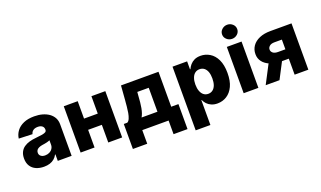

<svg xmlns="http://www.w3.org/2000/svg" viewBox="-91 -1348 3556 2125"><g transform="rotate(-20 1686.5 -285.5)"><path d="M209 9.3Q157.2 9.3 116.7 -8.3Q75.2 -26.4 52.7 -62Q29.3 -97.7 29.3 -151.4Q29.3 -196.3 45.4 -228Q61.5 -259.8 89.4 -278.8Q117.7 -298.3 154.3 -308.6Q189.9 -318.4 232.4 -322.3Q281.2 -327.1 307.1 -331.5Q335.9 -336.9 348.6 -345.2Q361.3 -354 361.3 -370.6V-372.6Q361.3 -399.9 342.8 -414.6Q323.7 -429.7 292 -429.7Q257.3 -429.7 236.3 -414.6Q215.8 -399.9 210 -373.5L49.8 -379.4Q56.2 -428.7 86.4 -468.3Q115.7 -507.3 168.5 -530.3Q219.7 -552.7 293.5 -552.7Q346.7 -552.7 389.6 -540.5Q433.1 -528.3 466.3 -504.9Q499 -481 517.1 -447.8Q534.7 -414.1 534.7 -370.6V0H371.6V-76.2H367.2Q352.5 -47.9 330.1 -29.3Q307.1 -9.8 277.3 -0.5Q246.6 9.3 209 9.3ZM262.2 -104.5Q289.6 -104.5 313 -115.7Q335.9 -127 349.1 -147.5Q362.8 -168 362.8 -193.8V-245.6Q355 -241.7 344.7 -238.8Q342.8 -238.3 334.7 -235.8Q326.7 -233.4 321.8 -232.4Q312.5 -230 296.4 -227.5Q277.8 -224.6 271 -223.6Q247.6 -220.2 229.5 -211.4Q211.9 -203.1 203.1 -190.9Q193.8 -176.8 193.8 -159.7Q193.8 -133.3 213.4 -118.7Q231.9 -104.5 262.2 -104.5Z M745.1 -340.3H1024.9V-208H745.1ZM640.6 -545.4H804.7V0H640.6ZM966.3 -545.4H1129.9V0H966.3Z M1366.7 160.6H1197.8V-133.8H1238.3Q1256.8 -142.6 1268.1 -169.9Q1279.3 -196.3 1285.6 -231.9Q1291 -262.2 1295.4 -306.6Q1296.4 -321.8 1298.8 -347.7Q1301.3 -373.5 1301.8 -379.4L1314.5 -545.4H1756.3V-133.8H1841.3V160.6H1676.8V0H1366.7ZM1407.2 -133.8H1594.2V-416H1459.5L1456.5 -379.4Q1451.2 -287.1 1440.9 -231.9Q1429.7 -171.4 1407.2 -133.8Z M2094.7 204.6H1921.4V-545.4H2093.3V-452.1H2098.6Q2110.4 -478.5 2128.9 -500Q2149.9 -523.9 2179.2 -538.1Q2209.5 -552.7 2252.9 -552.7Q2310.1 -552.7 2359.4 -522.9Q2409.7 -492.7 2439.5 -430.7Q2469.7 -367.7 2469.7 -272.5Q2469.7 -178.2 2440.9 -117.2Q2411.6 -54.7 2361.8 -23.4Q2312.5 7.8 2252 7.8Q2211.9 7.8 2180.7 -5.9Q2150.4 -19 2129.9 -41Q2110.4 -62 2098.6 -88.4H2094.7ZM2091.3 -272.9Q2091.3 -227.5 2103.5 -195.8Q2115.7 -162.6 2137.7 -145.5Q2160.2 -127.4 2191.9 -127.4Q2223.6 -127.4 2246.1 -145.5Q2268.1 -162.6 2280.3 -195.8Q2291.5 -228.5 2291.5 -272.9Q2291.5 -316.4 2280.3 -349.1Q2268.6 -381.3 2246.6 -398.9Q2223.1 -417 2191.9 -417Q2160.2 -417 2137.7 -399.4Q2115.2 -382.3 2103.5 -349.6Q2091.3 -317.9 2091.3 -272.9Z M2734.4 0H2561V-545.4H2734.4ZM2585 -633.3Q2558.6 -657.2 2558.6 -691.9Q2558.6 -726.6 2585 -750.5Q2611.8 -774.9 2647.9 -774.9Q2684.1 -774.9 2710.9 -750.5Q2736.8 -726.6 2736.8 -691.9Q2736.8 -657.2 2710.9 -633.3Q2684.1 -608.9 2647.9 -608.9Q2611.8 -608.9 2585 -633.3Z M3322.8 0H3161.1V-413.1H3073.2Q3033.7 -413.1 3014.2 -395Q2994.6 -377 2995.6 -355Q2995.1 -332.5 3014.6 -315.9Q3034.7 -298.8 3074.7 -298.8H3221.2V-188.5H3074.7Q3000.5 -188.5 2945.3 -210.4Q2889.6 -232.9 2860.4 -271.5Q2830.6 -310.5 2831.1 -360.8Q2830.6 -414.1 2860.4 -457Q2889.6 -498.5 2944.3 -522Q2998.5 -545.4 3073.2 -545.4H3322.8ZM2982.9 0H2820.3L2970.7 -288.6H3133.3Z"/></g></svg>

Font: My Font
Style: Regular
Weight: 500
Designer: Rasmus Andersson
Foundry: rsms
Version: Version 0.001